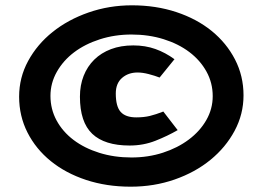

<svg xmlns="http://www.w3.org/2000/svg" viewBox="-20 -694 1014 723"><path d="M649 -204Q611 -182 565.5 -164Q520 -146 468 -146Q374 -146 327.5 -190Q281 -234 281 -330Q281 -373 295 -408.5Q309 -444 335 -469.5Q361 -495 398 -509Q435 -523 482 -523Q527 -523 565 -509.5Q603 -496 637 -471L581 -402Q563 -409 540 -415Q517 -421 498 -421Q463 -421 439.5 -400.5Q416 -380 416 -342Q416 -293 434.5 -272.5Q453 -252 493 -252Q522 -252 544.5 -257.5Q567 -263 595 -274ZM781 -332Q781 -382 757.5 -424.5Q734 -467 693 -498Q652 -529 596 -546.5Q540 -564 475 -564Q412 -564 356 -546Q300 -528 259 -497Q218 -466 194 -423.5Q170 -381 170 -333Q170 -283 193 -240.5Q216 -198 257 -167Q298 -136 354 -118.5Q410 -101 475 -101Q538 -101 593.5 -119Q649 -137 691 -168.5Q733 -200 757 -242Q781 -284 781 -332ZM897 -335Q897 -264 863.5 -201.5Q830 -139 772.5 -92Q715 -45 637.5 -18Q560 9 472 9Q381 9 304 -16.5Q227 -42 171 -87.5Q115 -133 83.5 -195Q52 -257 52 -330Q52 -402 86 -464.5Q120 -527 178 -573.5Q236 -620 313.5 -647Q391 -674 477 -674Q567 -674 644 -648.5Q721 -623 777 -577.5Q833 -532 865 -470Q897 -408 897 -335Z"/></svg>

Font: Tschichold
Style: Bold
Weight: 700
Designer: Peter Wiegel
Foundry: Peter Wiegel
Version: Version 1.000; ttfautohint (v1.3)